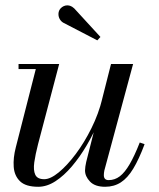

<svg xmlns="http://www.w3.org/2000/svg" viewBox="-20 -705 610 735"><path d="M126.5 10Q78.5 10 56.8 -11Q35 -32 32.5 -66.2Q30 -100.5 40.5 -141L117 -440.5H51V-460H206.5L125.5 -152.5Q115.5 -113.5 111.2 -83.5Q107 -53.5 115 -36.2Q123 -19 149.5 -19Q173 -19 205 -45.2Q237 -71.5 270 -115.5Q303 -159.5 330.2 -214.5Q357.5 -269.5 371.5 -327H386.5Q376.5 -285.5 357.2 -239.2Q338 -193 312 -148.8Q286 -104.5 255.5 -68.5Q225 -32.5 192.2 -11.2Q159.5 10 126.5 10ZM382.5 10Q343.5 10 324.5 -10Q305.5 -30 305.5 -52.5Q305.5 -58.5 306.8 -67.8Q308 -77 310 -85L405 -460H489.5L379.5 -52.5Q378.5 -48 378 -43.2Q377.5 -38.5 377.5 -34.5Q377.5 -15.5 396 -15.5Q419.5 -15.5 438.8 -30.2Q458 -45 476.5 -76.8Q495 -108.5 515 -159.5L533.5 -153Q512 -95.5 490.2 -59.5Q468.5 -23.5 442.5 -6.8Q416.5 10 382.5 10ZM352.5 -550.5 221.5 -618.5Q213.5 -623.5 208.8 -631.8Q204 -640 203.8 -649.8Q203.5 -659.5 208 -667.5Q211.5 -673.5 217.8 -678Q224 -682.5 231.8 -684Q239.5 -685.5 247.8 -683Q256 -680.5 264 -673L364.5 -563.5Z"/></svg>

Font: Bodoni Moda SC
Style: Italic
Weight: 400
Italic angle: -13°
Designer: Owen Earl
Foundry: indestructible type
Version: Version 2.005